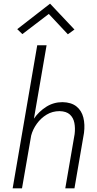

<svg xmlns="http://www.w3.org/2000/svg" viewBox="-20 -1027 530 1047"><path d="M246 -951 102 -841 74 -868 253 -1007 386 -866 350 -840ZM387 -296Q391 -329 385.5 -357Q380 -385 361 -402.5Q342 -420 305 -421Q266 -421 234.5 -402Q203 -383 181 -352.5Q159 -322 150 -288L100 0H49L183 -780H234L165 -380Q192 -419 232 -444.5Q272 -470 321 -470Q369 -469 397 -446.5Q425 -424 434.5 -386Q444 -348 438 -302L386 0H336Z"/></svg>

Font: Jost* Light
Style: Italic
Weight: 300
Italic angle: -10°
Version: Version 3.7